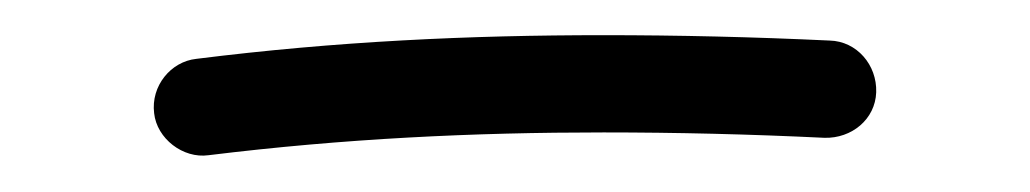

<svg xmlns="http://www.w3.org/2000/svg" viewBox="-20 -275 574 107"><path d="M65.9 -211.9C67.4 -197.8 82 -186.5 96.2 -188.5C171.9 -197.8 243.7 -201.2 316.4 -201.2C356.9 -201.2 397.9 -200.2 439.5 -198.2C454.6 -197.8 467.8 -208.5 468.3 -223.6C468.8 -238.8 457.5 -252 442.4 -252.4C399.9 -254.4 357.9 -255.4 316.4 -255.4C241.7 -255.4 167.5 -252 89.4 -242.2C75.2 -240.7 64 -227.1 65.9 -211.9Z"/></svg>

Font: Mikhak Light
Style: Regular
Weight: 300
Designer: Amin Abedi
Version: Version 3.2